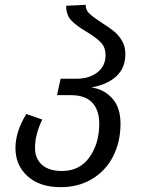

<svg xmlns="http://www.w3.org/2000/svg" viewBox="-20 -762 587 795"><path d="M479 -250Q479 -174 448 -114Q417 -54 360.5 -20.5Q304 13 232 13Q144 13 94 -32.5Q44 -78 44 -149Q44 -217 89 -290L155 -267Q125 -205 125 -150Q125 -105 154 -79.5Q183 -54 237 -54Q310 -54 350.5 -111Q391 -168 391 -250Q391 -306 362 -337Q333 -368 273 -368H216L231 -436H296Q350 -436 383.5 -462.5Q417 -489 417 -533Q417 -566 398 -586Q379 -606 339 -630Q298 -654 276 -676.5Q254 -699 254 -738L335 -742Q334 -721 350.5 -705.5Q367 -690 401 -668Q433 -648 452 -632.5Q471 -617 485 -593.5Q499 -570 499 -538Q499 -480 461 -445.5Q423 -411 358 -400Q410 -393 444.5 -355Q479 -317 479 -250Z"/></svg>

Font: FiraGO Book
Style: Italic
Weight: 350
Italic angle: -8°
Designer: bBox Type GmbH
Foundry: bBox Type GmbH
Version: Version 1.001